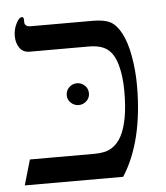

<svg xmlns="http://www.w3.org/2000/svg" viewBox="-46 -630 582 672"><g transform="rotate(-5 244.5 -294.0)"><path d="M436 -314Q436 -118.2 359.9 0H14.2L40 -88.9H267.1Q305.7 -88.9 327.4 -102.5Q349.1 -116.2 362.3 -141.1Q375.5 -166 382.8 -204.3Q390.1 -242.7 390.1 -297.9Q390.1 -351.1 378.9 -390.9Q367.7 -430.7 344.7 -447.8Q321.8 -464.8 279.8 -464.8H71.8Q49.3 -464.8 37.1 -481.7Q24.9 -498.5 24.9 -523.9Q24.9 -546.9 35.2 -567.4Q45.4 -587.9 56.2 -587.9Q58.6 -587.9 60.3 -585Q62 -582 62 -579.1V-569.8Q62 -553.2 84 -553.2H300.8Q341.8 -553.2 363 -542Q384.3 -530.8 401.1 -499.3Q418 -467.8 427 -417.2Q436 -366.7 436 -314ZM188 -301.3Q188 -318.4 199.7 -329.3Q211.4 -340.3 227.1 -340.3Q242.7 -340.3 254.4 -329.3Q266.1 -318.4 266.1 -301.3Q266.1 -285.6 254.4 -274.7Q242.7 -263.7 227.1 -263.7Q211.4 -263.7 199.7 -274.7Q188 -285.6 188 -301.3Z"/></g></svg>

Font: Times New Roman
Style: Regular
Weight: 400
Designer: Steve Matteson
Foundry: Ascender Corporation
Version: Version 2.00.3